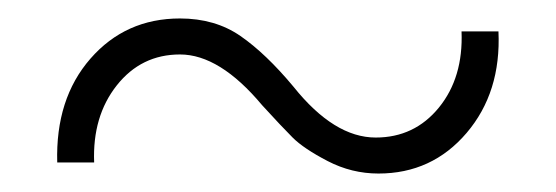

<svg xmlns="http://www.w3.org/2000/svg" viewBox="-20 -372 602 208"><path d="M390 -184Q361 -184 335 -197.5Q309 -211 297 -223Q285 -235 264 -258Q218 -313 175 -313Q133 -313 106.5 -279.5Q80 -246 82 -196H42Q40 -265 78 -308.5Q116 -352 175 -352Q213 -352 240.5 -333Q268 -314 298 -278Q342 -223 387 -223Q429 -223 455.5 -255.5Q482 -288 480 -338H520Q523 -272 485.5 -228Q448 -184 390 -184Z"/></svg>

Font: Oakes Grotesk Light
Style: Regular
Weight: 300
Designer: Samuel Oakes
Foundry: Samuel Oakes
Version: Version 1.000;PS 001.000;hotconv 1.0.88;makeotf.lib2.5.64775